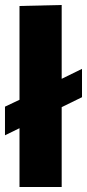

<svg xmlns="http://www.w3.org/2000/svg" viewBox="-27 -751 349 771"><path d="M51.3 -236.2 -7 -207.7V-322.7L51.3 -350.3V-727L220.7 -731V-434.5L302.3 -474.5V-360.7L220.7 -320.7V0H51.3Z"/></svg>

Font: Murecho Thin
Style: Regular
Weight: 100
Designer: Neil Summerour
Foundry: Positype
Version: Version 1.010